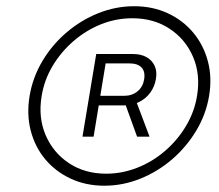

<svg xmlns="http://www.w3.org/2000/svg" viewBox="-20 -757 695 608"><path d="M310.5 -168.9Q252 -168.9 204.1 -191.2Q156.2 -213.4 123.5 -252.4Q90.8 -291.5 77.4 -343Q64 -394.5 73.7 -453.1Q83.5 -511.7 114 -563.2Q144.5 -614.7 190.2 -653.8Q235.8 -692.9 291 -715.1Q346.2 -737.3 404.8 -737.3Q463.4 -737.3 511.2 -715.1Q559.1 -692.9 591.8 -653.8Q624.5 -614.7 638.2 -563.2Q651.9 -511.7 642.1 -453.1Q632.3 -394.5 601.3 -343Q570.3 -291.5 524.9 -252.4Q479.5 -213.4 424.3 -191.2Q369.1 -168.9 310.5 -168.9ZM316.4 -207Q367.2 -207 415.3 -226.1Q463.4 -245.1 502.9 -279.3Q542.5 -313.5 569.1 -358.2Q595.7 -402.8 604 -453.6Q615.2 -521.5 591.3 -577.1Q567.4 -632.8 517.1 -666Q466.8 -699.2 398.9 -699.2Q347.7 -699.2 300 -680.2Q252.4 -661.1 212.9 -627Q173.3 -592.8 146.7 -548.3Q120.1 -503.9 111.8 -452.6Q100.6 -384.8 124.5 -329.1Q148.4 -273.4 198.5 -240.2Q248.5 -207 316.4 -207ZM414.1 -324.2 370.6 -444.3H408.2L453.6 -324.2ZM241.2 -324.2 284.7 -585.9H401.9Q426.3 -585.9 443.8 -576.2Q461.4 -566.4 469.7 -548.6Q478 -530.8 473.6 -505.9Q469.2 -481.4 455.3 -462.9Q441.4 -444.3 420.2 -433.8Q398.9 -423.3 373.5 -423.3H277.3L282.2 -453.6H373Q398.4 -453.6 415.5 -467.8Q432.6 -481.9 436.5 -505.9Q440.4 -530.8 428 -543.5Q415.5 -556.2 390.6 -556.2H314.5L276.4 -324.2Z"/></svg>

Font: Inter 18pt ExtraLight
Style: Italic
Weight: 250
Italic angle: -9.3988°
Designer: Rasmus Andersson
Foundry: rsms
Version: Version 4.001;git-66647c0bb